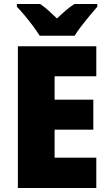

<svg xmlns="http://www.w3.org/2000/svg" viewBox="-20 -947 550 967"><path d="M465 0H70V-714H465V-563H255V-445H450V-294H255V-153H465ZM180 -767Q167 -788 146.5 -815.5Q126 -843 104 -869.5Q82 -896 65 -913V-927H182Q204 -912 223.5 -894.5Q243 -877 267 -854Q291 -877 312 -895Q333 -913 355 -927H470V-913Q454 -895 432.5 -869Q411 -843 390 -816Q369 -789 356 -767Z"/></svg>

Font: Noto Sans Gurmukhi SemiCondensed Black
Style: Regular
Weight: 900
Width: 4
Designer: Jelle Bosma - Monotype Design Team
Foundry: Monotype Imaging Inc.
Version: Version 2.004; ttfautohint (v1.8.4.7-5d5b)